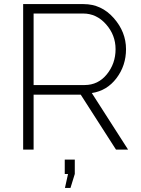

<svg xmlns="http://www.w3.org/2000/svg" viewBox="-20 -730 689 937"><path d="M93 0V-710H388Q475 -710 535 -642Q595 -574 595 -490Q595 -410 548.5 -348.5Q502 -287 428 -276L605 0H546L374 -268H144V0ZM144 -315H393Q459 -315 501.5 -367.5Q544 -420 544 -490Q544 -559 497.5 -611.5Q451 -664 386 -664H144ZM297 187 312 119H296V49H345V119L324 187Z"/></svg>

Font: Raleway-v4020 Light
Style: Regular
Weight: 300
Designer: Matt McInerney, Pablo Impallari, Rodrigo Fuenzalida
Foundry: Matt McInerney, Pablo Impallari, Rodrigo Fuenzalida
Version: Version 4.020;PS 004.020;hotconv 1.0.88;makeotf.lib2.5.64775